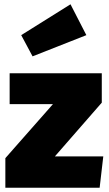

<svg xmlns="http://www.w3.org/2000/svg" viewBox="-20 -876 507 896"><path d="M455 -397 236 -146H462L445 0H5V-138L227 -390H25V-534H455ZM383 -712 132 -613 79 -712 309 -856Z"/></svg>

Font: FiraGO Heavy
Style: Regular
Weight: 900
Designer: bBox Type
Foundry: bBox Type GmbH
Version: Version 1.001